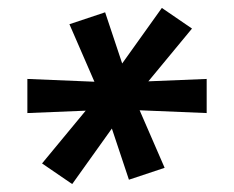

<svg xmlns="http://www.w3.org/2000/svg" viewBox="-20 -567 590 484"><path d="M162 -103 86 -155 196 -288 49 -282V-368L218 -361L155 -506L245 -536L288 -407L388 -547L464 -495L354 -362L501 -368V-282L332 -289L395 -144L305 -114L262 -243Z"/></svg>

Font: Lode Dark
Style: Bold Italic
Weight: 700
Italic angle: -11°
Monospace: yes
Designer: Belleve Invis
Foundry: Belleve Invis
Version: Version 29.2.0; ttfautohint (v1.8.3)